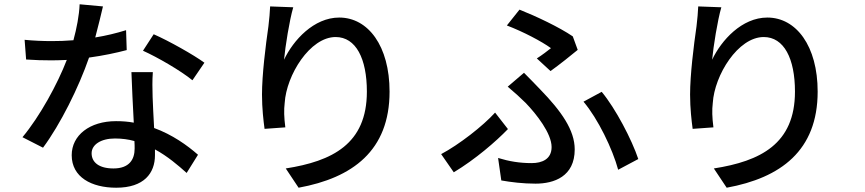

<svg xmlns="http://www.w3.org/2000/svg" viewBox="-20 -826 4040 897"><path d="M935 -533C886 -569 769 -635 698 -666L648 -589C715 -559 824 -496 879 -451ZM569 -685C524 -671 475 -659 425 -651C440 -707 453 -762 461 -796L352 -806C350 -754 338 -693 323 -638C288 -635 254 -634 221 -634C181 -634 134 -636 95 -640L102 -548C142 -545 183 -544 221 -544C245 -544 268 -545 292 -546C249 -434 166 -282 85 -185L181 -136C262 -245 348 -418 396 -557C462 -566 523 -579 572 -592ZM609 -132C609 -81 584 -39 510 -39C442 -39 408 -68 408 -110C408 -150 451 -179 517 -179C549 -179 580 -175 608 -167C609 -153 609 -142 609 -132ZM594 -489C596 -424 601 -331 605 -253C578 -258 551 -260 522 -260C399 -260 315 -194 315 -101C315 2 408 51 523 51C653 51 704 -17 704 -101V-128C763 -96 813 -53 852 -18L905 -103C855 -147 785 -197 700 -228C697 -284 694 -341 693 -373C692 -413 691 -447 694 -489Z M1242 -796C1241 -770 1238 -736 1234 -703C1221 -613 1204 -477 1204 -384C1204 -319 1211 -261 1216 -224L1313 -231C1307 -278 1306 -312 1310 -345C1318 -475 1428 -653 1548 -653C1643 -653 1694 -552 1694 -398C1694 -153 1532 -73 1315 -39L1375 51C1627 5 1800 -122 1800 -398C1800 -611 1700 -744 1565 -744C1446 -744 1350 -638 1307 -547C1313 -610 1332 -730 1350 -792L1242 -796Z M2552 -494C2590 -521 2654 -572 2679 -593L2656 -656C2593 -699 2485 -750 2407 -781L2348 -707C2424 -678 2510 -633 2554 -601C2539 -589 2513 -569 2488 -553ZM2322 17C2367 25 2423 32 2482 32C2568 32 2665 -1 2665 -128C2665 -218 2603 -306 2504 -408C2480 -433 2455 -459 2428 -486L2352 -421C2381 -397 2413 -368 2436 -345C2486 -293 2557 -203 2557 -139C2557 -82 2512 -64 2464 -64C2408 -64 2359 -72 2307 -88ZM2962 -83C2932 -173 2856 -319 2791 -397L2706 -351C2774 -271 2842 -129 2868 -33ZM2353 -223 2293 -300C2236 -237 2124 -150 2041 -106L2100 -21C2201 -82 2296 -164 2353 -223Z M3242 -796C3241 -770 3238 -736 3234 -703C3221 -613 3204 -477 3204 -384C3204 -319 3211 -261 3216 -224L3313 -231C3307 -278 3306 -312 3310 -345C3318 -475 3428 -653 3548 -653C3643 -653 3694 -552 3694 -398C3694 -153 3532 -73 3315 -39L3375 51C3627 5 3800 -122 3800 -398C3800 -611 3700 -744 3565 -744C3446 -744 3350 -638 3307 -547C3313 -610 3332 -730 3350 -792L3242 -796Z"/></svg>

Font: Source Han Sans KR Medium
Style: Regular
Weight: 500
Designer: Ryoko NISHIZUKA (kana & ideographs); Paul D. Hunt (Latin, Greek & Cyrillic); Wenlong ZHANG (bopomofo); Sandoll Communica
Foundry: Adobe Systems Incorporated
Version: Version 1.001;PS 1.001;hotconv 1.0.78;makeotf.lib2.5.61930